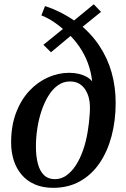

<svg xmlns="http://www.w3.org/2000/svg" viewBox="-20 -867 590 898"><path d="M228.5 11.5Q179.5 11.5 142.5 -4.8Q105.5 -21 81 -50Q56.5 -79 44.2 -117.5Q32 -156 32 -200Q32 -278.5 55 -339.2Q78 -400 117 -441.8Q156 -483.5 204.5 -505Q253 -526.5 303.5 -526.5Q326.5 -526.5 347.2 -521.8Q368 -517 384.5 -508Q401 -499 411 -486.5Q406 -531.5 391.2 -571.5Q376.5 -611.5 352.2 -647.2Q328 -683 293.5 -715.5L337 -721.5L218.5 -622.5L183 -657.5L301 -753L295 -712Q269 -738.5 236.5 -761Q204 -783.5 173.5 -795L190.5 -838.5Q226.5 -827.5 267.8 -806.2Q309 -785 344.5 -758.5L308.5 -756.5L418.5 -847L452.5 -811.5L342 -722L344.5 -760Q405 -712.5 444 -654Q483 -595.5 502 -528Q521 -460.5 521 -386Q521 -303.5 502 -231.2Q483 -159 446 -104.5Q409 -50 354.2 -19.2Q299.5 11.5 228.5 11.5ZM237 -29Q265.5 -29 290.2 -46.2Q315 -63.5 334.8 -94Q354.5 -124.5 368.5 -164.5Q382.5 -204.5 390 -250.5Q393.5 -270.5 396 -293Q398.5 -315.5 399.8 -336Q401 -356.5 400.5 -370.5Q400.5 -388 395.8 -408Q391 -428 380.2 -445.8Q369.5 -463.5 351.8 -474.8Q334 -486 307 -486Q276 -486 250.5 -467.8Q225 -449.5 206 -418.2Q187 -387 174 -348Q161 -309 154.5 -266.2Q148 -223.5 148 -182.5Q148 -134.5 157.5 -100Q167 -65.5 186.5 -47.2Q206 -29 237 -29Z"/></svg>

Font: Merriweather 72pt Medium
Style: Italic
Weight: 500
Italic angle: -7.8°
Version: Version 2.101